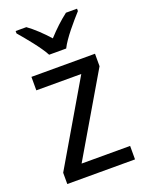

<svg xmlns="http://www.w3.org/2000/svg" viewBox="-144 -838 698 911"><g transform="rotate(-20 204.5 -383.0)"><path d="M163 -606H249C271 -651 327 -715 362 -754V-766H306C271 -739 241 -711 206 -673C174 -709 138 -743 106 -766H52V-754C87 -713 139 -651 163 -606ZM376 0V-68H131L369 -473V-536H48V-468H275L34 -57V0Z"/></g></svg>

Font: Noto Sans Ethiopic SemiCondensed
Style: Regular
Weight: 400
Width: 4
Designer: Monotype Design Team
Foundry: Monotype Imaging Inc.
Version: Version 2.102